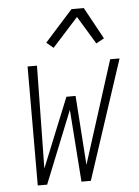

<svg xmlns="http://www.w3.org/2000/svg" viewBox="-53 -794 607 836"><g transform="rotate(-5 250.0 -376.0)"><path d="M78 0 79 -520H120L113 -71L236 -374H276L297 -71L440 -520H481L310 0H269L246 -316L119 0ZM199 -591 169 -616 291 -752H345L421 -613L386 -594L312 -716Z"/></g></svg>

Font: Iosevka SS18 Extralight
Style: Italic
Weight: 200
Italic angle: -9°
Monospace: yes
Designer: Belleve Invis
Foundry: Belleve Invis
Version: Version 25.1.1; ttfautohint (v1.8.4)